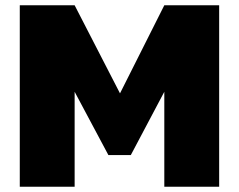

<svg xmlns="http://www.w3.org/2000/svg" viewBox="-20 -708 906 728"><path d="M55 0V-688H263L435 -354L603 -688H811V0H603V-360L476 -120H391L263 -360V0Z"/></svg>

Font: Paytone One
Style: Regular
Weight: 400
Designer: Vernon Adams
Foundry: Vernon Adams
Version: Version 1.002; ttfautohint (v1.8.4.7-5d5b);gftools[0.9.23]